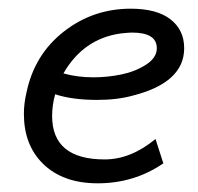

<svg xmlns="http://www.w3.org/2000/svg" viewBox="-20 -414 456 442"><path d="M404 -303Q404 -224 286 -194Q250 -184 204 -184Q146 -184 107 -197Q100 -172 100 -147Q100 -47 221 -47Q281 -47 338 -94L356 -38Q289 8 205 8Q124 8 78 -38Q35 -81 35 -152Q35 -176 41 -201Q59 -288 126.5 -341Q194 -394 281 -394Q341 -394 372.5 -369.5Q404 -345 404 -303ZM284 -339Q276 -339 258 -337Q172 -325 126 -245Q158 -236 195 -236Q227 -236 259 -242.5Q291 -249 316 -265Q341 -281 341 -303Q341 -339 284 -339Z"/></svg>

Font: GFS Neohellenic Rg
Style: Italic
Weight: 400
Italic angle: -12°
Designer: Takis Katsoulidis and George D. Matthiopoulos
Foundry: Takis Katsoulidis and George D. Matthiopoulos
Version: Version 1.0